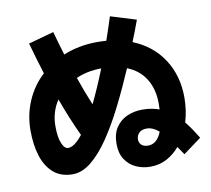

<svg xmlns="http://www.w3.org/2000/svg" viewBox="-91 -918 1183 1079"><g transform="rotate(-10 500.0 -379.0)"><path d="M985 -55 882 21Q873 8 865 -3.5Q857 -15 850 -26Q818 12 776 34.5Q734 57 682 57Q638 57 600 39.5Q562 22 539 -13.5Q516 -49 516 -102Q516 -159 540.5 -195.5Q565 -232 605 -249.5Q645 -267 692 -267Q744 -267 788 -251Q789 -267 789 -285Q789 -366 753.5 -424.5Q718 -483 648 -511Q602 -404 553.5 -307.5Q505 -211 454.5 -136.5Q404 -62 351.5 -19.5Q299 23 245 23Q178 23 135.5 -14Q93 -51 73 -114.5Q53 -178 53 -260Q53 -349 87 -428Q121 -507 183 -564Q156 -649 130 -743L275 -783Q294 -713 314 -648Q357 -666 406 -675.5Q455 -685 509 -685Q535 -685 560 -683Q582 -746 604 -815L750 -770Q739 -740 727.5 -710Q716 -680 704 -650Q816 -605 876.5 -511Q937 -417 937 -293Q937 -221 917 -154Q934 -133 951 -108Q968 -83 985 -55ZM361 -506Q390 -421 422 -345Q462 -427 505 -535Q464 -535 428 -527.5Q392 -520 361 -506ZM195 -260Q195 -197 209.5 -162Q224 -127 245 -127Q281 -127 328 -187Q281 -287 238 -405Q195 -340 195 -260ZM639 -106Q639 -86 652.5 -74Q666 -62 690 -62Q741 -62 767 -128Q732 -158 697 -158Q669 -158 654 -143Q639 -128 639 -106Z"/></g></svg>

Font: Murecho
Style: Bold
Weight: 700
Designer: Neil Summerour
Foundry: Positype
Version: Version 1.010; ttfautohint (v1.8.3)